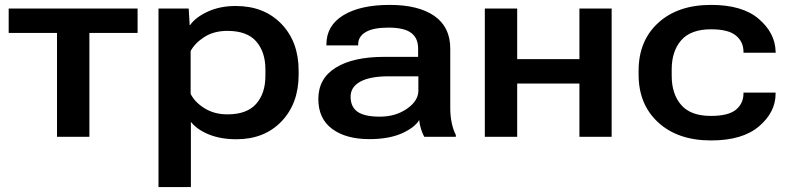

<svg xmlns="http://www.w3.org/2000/svg" viewBox="-20 -553 3176 776"><path d="M15.1 -419.9H210.4V0H341.3V-419.9H536.1V-518.6H15.1Z M620.6 203.1H751.5V-60.5Q777.3 -28.3 825 -9.3Q872.6 9.8 935.5 9.8Q1048.8 9.8 1117.9 -62.5Q1187 -134.8 1187 -251.5V-267.1Q1187 -384.3 1117.2 -456.5Q1047.4 -528.8 932.6 -528.8Q869.6 -528.8 820.3 -506.3Q771 -483.9 748 -451.2H746.6L742.7 -518.6H620.6ZM750.5 -173.8V-346.7Q767.6 -378.9 806.2 -403.6Q844.7 -428.2 898.9 -428.2Q978.5 -428.2 1015.6 -385.5Q1052.7 -342.8 1052.7 -272.5V-246.6Q1052.7 -175.8 1015.4 -133.3Q978 -90.8 899.4 -90.8Q845.7 -90.8 806.2 -115.7Q766.6 -140.6 750.5 -173.8Z M1266.6 -152.8Q1266.6 -73.2 1322.5 -32Q1378.4 9.3 1472.7 9.3Q1551.3 9.3 1603.3 -13.7Q1655.3 -36.6 1674.3 -67.9Q1675.8 -49.3 1681.9 -30.5Q1688 -11.7 1694.8 0H1822.3V-7.8Q1811.5 -28.3 1805.7 -56.4Q1799.8 -84.5 1799.8 -116.2V-356.4Q1799.8 -443.8 1735.6 -488.5Q1671.4 -533.2 1555.2 -533.2Q1436.5 -533.2 1367.9 -491.5Q1299.3 -449.7 1299.3 -374V-369.6H1427.7V-374.5Q1427.7 -405.3 1458 -423.3Q1488.3 -441.4 1549.8 -441.4Q1612.8 -441.4 1641.4 -420.4Q1669.9 -399.4 1669.9 -356.9V-323.2H1532.7Q1407.2 -323.2 1336.9 -279.5Q1266.6 -235.8 1266.6 -152.8ZM1397 -162.1Q1397 -201.7 1436.3 -223.1Q1475.6 -244.6 1550.8 -244.6H1670.9V-186.5Q1670.9 -145.5 1624.8 -113.5Q1578.6 -81.5 1515.1 -81.5Q1453.1 -81.5 1425 -101.3Q1397 -121.1 1397 -162.1Z M1939.5 -518.6V0H2070.3V-215.3H2321.8V0H2452.1V-518.6H2321.8V-314H2070.3V-518.6Z M2561 -251.5Q2561 -130.9 2640.4 -58.1Q2719.7 14.6 2854 14.6Q2981 14.6 3047.9 -42.5Q3114.7 -99.6 3114.7 -174.3V-178.7H2984.9V-174.3Q2984.4 -134.3 2954.1 -109.4Q2923.8 -84.5 2853 -84.5Q2771.5 -84.5 2733.2 -128.7Q2694.8 -172.9 2694.8 -246.6V-272.5Q2694.8 -346.2 2733.4 -390.4Q2772 -434.6 2853.5 -434.6Q2923.3 -434.6 2953.9 -409.7Q2984.4 -384.8 2984.9 -344.7V-339.8H3115.2L3114.7 -346.2Q3112.3 -420.4 3046.4 -476.8Q2980.5 -533.2 2854 -533.2Q2719.7 -533.2 2640.4 -460.7Q2561 -388.2 2561 -267.1Z"/></svg>

Font: Roboto Flex
Style: wght 600 wdth 140 opsz 13.0 GRAD 0.00 slnt 0.00 XTRA 468 XOPQ 96 YOPQ 79 YTLC 514 YTUC 712 YTAS 750 YTDE -203.00 YTFI 738
Weight: 600
Width: 8
Designer: Berlow after Robertson
Foundry: Google
Version: Version 3.100